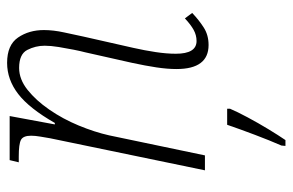

<svg xmlns="http://www.w3.org/2000/svg" viewBox="-158 -424 804 527"><g transform="rotate(-90 243.5 -161.0)"><path d="M383 10Q317 10 317 -78Q317 -103 321.5 -133Q326 -163 334 -200L363 -329Q366 -340 370 -360Q374 -380 377.5 -401.5Q381 -423 381 -440Q381 -465 369.5 -487.5Q358 -510 320 -510Q289 -510 260 -487Q231 -464 205.5 -427Q180 -390 162 -346.5Q144 -303 135 -263L80 0H39L127 -425Q129 -437 131.5 -451.5Q134 -466 134 -477Q134 -499 122.5 -505Q111 -511 77 -511H61L67 -536H188L165 -412H169Q209 -482 248.5 -512.5Q288 -543 334 -543Q383 -543 403.5 -513Q424 -483 424 -442Q424 -416 417.5 -386.5Q411 -357 406 -333L375 -196Q368 -165 363.5 -135Q359 -105 359 -80Q359 -23 394 -23Q410 -23 424.5 -31Q439 -39 456 -55L471 -35Q451 -16 430.5 -3Q410 10 383 10ZM107 210Q121 178 136.5 137Q152 96 164 61H208V69Q200 88 184.5 117Q169 146 152 174Q135 202 122 221H106Z"/></g></svg>

Font: Noto Serif SemiCondensed ExtraLight
Style: Italic
Weight: 200
Width: 4
Italic angle: -12°
Designer: Monotype Design Team
Foundry: Monotype Imaging Inc.
Version: Version 2.013